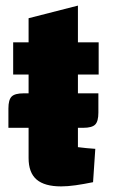

<svg xmlns="http://www.w3.org/2000/svg" viewBox="-20 -651 402 685"><path d="M198 14Q139 14 110.5 -10.5Q82 -35 82 -87V-586L258 -631V-126Q274 -124 289 -122.5Q304 -121 320 -120L312 -1Q278 6 249.5 10Q221 14 198 14ZM27 -385V-500H332V-385ZM10 -264Q10 -295 21.5 -306.5Q33 -318 64 -318H331V-249Q331 -218 319.5 -206.5Q308 -195 277 -195H10Z"/></svg>

Font: Changa
Style: Bold
Weight: 700
Designer: Eduardo Rodriguez Tunni
Foundry: Eduardo Rodriguez Tunni
Version: Version 3.002; ttfautohint (v1.8.2)